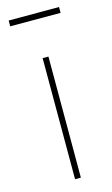

<svg xmlns="http://www.w3.org/2000/svg" viewBox="-109 -723 448 766"><g transform="rotate(-15 115.5 -340.0)"><path d="M10 -680H218V-656H10ZM102 -500H126V0H102Z"/></g></svg>

Font: Haskoy Thin
Style: Regular
Weight: 100
Designer: Ertekin Erdin
Foundry: Ertekin Erdin
Version: Version 2.000; ttfautohint (v1.8.4.7-5d5b)